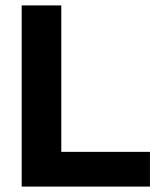

<svg xmlns="http://www.w3.org/2000/svg" viewBox="-20 -688 592 708"><path d="M60 0V-668H206V-128H533V0Z"/></svg>

Font: Atkinson Hyperlegible Next
Style: Bold
Weight: 700
Designer: Elliott Scott, Megan Eiswerth, Linus Boman, Theodore Petrosky, Letters from Sweden
Foundry: Applied Design Works, Letters from Sweden
Version: Version 2.001